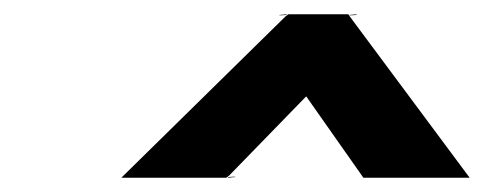

<svg xmlns="http://www.w3.org/2000/svg" viewBox="-20 -857 678 269"><path d="M299 -608 300 -609C301 -609 310 -610 310 -609ZM382 -837 381 -836C380 -836 371 -835 371 -836ZM480 -837 479 -836C478 -836 469 -835 469 -836ZM487 -611 489 -608H638L470 -834L468 -837H384L380 -834L150 -608H297L301 -611L409 -722ZM470 -834V-833ZM380 -834V-833ZM301 -611V-612Z"/></svg>

Font: Hussar Woodtype
Style: SeBdObl
Weight: 900
Foundry: Cannot Into Space Fonts
Version: Version 1.07